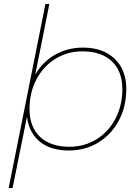

<svg xmlns="http://www.w3.org/2000/svg" viewBox="-20 -762 711 976"><path d="M622 -310Q622 -221 584.5 -150Q547 -79 480.5 -38Q414 3 330 3Q238 3 183 -41.5Q128 -86 117 -168L44 194H24L211 -742H231L159 -382Q196 -447 259.5 -483.5Q323 -520 402 -520Q503 -520 562.5 -463.5Q622 -407 622 -310ZM602 -309Q602 -400 548.5 -450.5Q495 -501 399 -501Q323 -501 261.5 -463Q200 -425 165 -358Q130 -291 130 -208Q130 -117 183.5 -66.5Q237 -16 333 -16Q409 -16 470.5 -54Q532 -92 567 -159Q602 -226 602 -309Z"/></svg>

Font: Montserrat Alternates Thin
Style: Italic
Weight: 250
Italic angle: -11.3°
Designer: Julieta Ulanovsky
Foundry: Julieta Ulanovsky
Version: Version 7.200